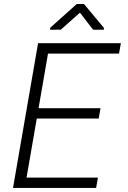

<svg xmlns="http://www.w3.org/2000/svg" viewBox="-20 -923 627 943"><path d="M464.8 -340.8H160.6L110.4 -50.8H460.9L452.1 0H43.9L167 -710.9H573.7L564.5 -659.7H215.8L169.4 -391.6H473.6ZM490.7 -785.6 489.7 -776.9H437.5L372.6 -860.8L278.8 -777.3L225.6 -776.9L226.6 -786.6L356.9 -903.3H392.6Z"/></svg>

Font: Roboto Mono Light
Style: Italic
Weight: 300
Designer: Google
Version: Version 2.000985; 2015; ttfautohint (v1.3)